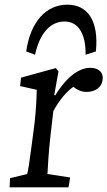

<svg xmlns="http://www.w3.org/2000/svg" viewBox="-20 -801 459 821"><path d="M21 0H273L280 -42L183 -57C184 -87 189 -159 195 -213L208 -326C235 -375 265 -410 294 -430C310 -416 329 -408 350 -408C386 -408 415 -426 419 -461C423 -493 400 -511 366 -511C327 -511 273 -485 216 -393L212 -395L230 -495L219 -510L70 -469L66 -433L137 -417C137 -390 134 -329 128 -277L116 -184C106 -106 100 -69 96 -57L23 -39ZM92 -581 130 -567C150 -660 196 -709 256 -709C313 -709 347 -660 346 -567L390 -581C403 -709 357 -781 268 -781C178 -781 110 -709 92 -581Z"/></svg>

Font: TPK Tissa Web
Style: Italic
Weight: 400
Italic angle: -7°
Designer: Jacques Le Bailly, Suppakit Chalermlarp | Katatrad Co.,Ltd.
Foundry: Jacques Le Bailly, Cadson Demak Co.,Ltd.
Version: Version 5.000;Glyphs 3.1.2 (3151)